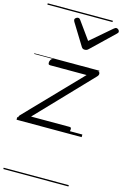

<svg xmlns="http://www.w3.org/2000/svg" viewBox="-178 -960 914 1410"><g transform="rotate(15 279.0 -255.0)"><path d="M25 0Q7 0 6.5 -14Q6 -28 15 -38L412 -450H135Q125 -450 122 -456Q119 -462 121 -475Q125 -488 131 -494Q137 -500 146 -500H481Q492 -500 496.5 -493.5Q501 -487 499.5 -478Q498 -469 490 -461L97 -50H389Q399 -50 401.5 -44Q404 -38 401 -23Q399 -12 393 -6Q387 0 377 0ZM535 -840Q543 -840 550.5 -833Q558 -826 558 -818Q558 -813 555.5 -809.5Q553 -806 549 -802L379 -639Q371 -631 364.5 -628.5Q358 -626 349 -626Q342 -626 336 -629Q330 -632 325 -640L224 -804Q222 -808 220.5 -812Q219 -816 219 -819Q219 -828 227.5 -834Q236 -840 243 -840Q250 -840 253.5 -837.5Q257 -835 261 -830L358 -695L515 -830Q521 -835 525.5 -837.5Q530 -840 535 -840ZM0 365H495V375H0ZM0 -20H495V0H0ZM0 -505H495V-500H0ZM0 -885H495V-875H0Z"/></g></svg>

Font: Playwrite IS Guides
Style: Regular
Weight: 400
Designer: Veronika Burian, José Scaglione
Foundry: TypeTogether
Version: Version 1.003